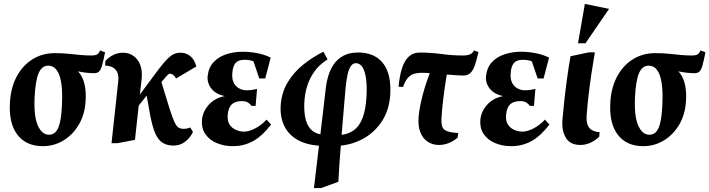

<svg xmlns="http://www.w3.org/2000/svg" viewBox="-20 -728 3606 976"><path d="M198 15Q112.2 15 67.6 -44.3Q22.9 -103.5 30.9 -214Q36.5 -289 67.6 -343.9Q98.6 -398.7 147.9 -428.3Q197.1 -457.9 258.1 -457.9Q295.9 -457.9 327 -454.8Q358.1 -451.7 386.7 -448.8Q415.2 -445.9 444.1 -445.9Q467.5 -445.9 476.2 -453.1Q484.9 -460.4 488.9 -471.9L514.1 -462Q505.5 -418.8 498.9 -395.6Q492.2 -372.5 483.2 -364.2Q474.2 -355.9 458 -355.9Q441 -355.9 419.2 -358.3Q397.4 -360.8 376.4 -365.3Q399.5 -341.8 409.1 -302.1Q418.6 -262.4 415.1 -214Q411 -145.2 380.2 -93.6Q349.4 -42 301.7 -13.5Q254.1 15 198 15ZM228.9 -43.1Q250 -43.1 263.7 -58.2Q277.4 -73.2 285 -107Q292.6 -140.8 294.9 -196.1Q298.1 -258.3 291.9 -302.5Q285.8 -346.8 269.3 -370.4Q252.8 -394.1 224.9 -394.1Q192.4 -394.1 176.1 -355.6Q159.9 -317 155.9 -233Q151.4 -137 172.2 -90.1Q193.1 -43.1 228.9 -43.1Z M546.9 0 581 -314Q590 -391 514 -395L515.9 -418Q531.4 -436 554.6 -448Q577.9 -460 605.9 -460Q635.4 -460 658.4 -443.9Q681.5 -427.9 693 -397.8Q704.5 -367.7 699.9 -325L691.1 -247.4L770 -354Q809.7 -408.5 836.9 -434.3Q864.1 -460.1 897 -460.1Q926.7 -460.1 948 -442.2Q969.2 -424.3 977.9 -390L875 -329Q869.1 -340.3 861.3 -346.6Q853.4 -353 842.1 -353Q838.9 -353 834.7 -349.4Q830.5 -345.9 822.6 -336.9Q814.6 -327.9 800.5 -310.6L842.1 -175Q857 -128.7 867.3 -106.9Q877.6 -85.1 888.4 -79.1Q899.1 -73.1 912.1 -73.1Q921.1 -73.1 930.4 -74.7Q939.6 -76.4 946.9 -80.1L961 -57Q945.2 -25.2 919.8 -6.6Q894.4 12 862 12Q830 12 807.1 -1.9Q784.3 -15.9 769.2 -50.2Q754.2 -84.5 743 -144.9L725.5 -241.9L685.1 -191.2L666.1 -17.1L577.1 0Z M1163.1 15Q1119.9 15 1082.6 -0.3Q1045.4 -15.6 1024.3 -45.8Q1003.3 -75.9 1006.9 -119.9Q1010.3 -160.1 1040.8 -194.9Q1071.4 -229.6 1122.9 -239.6Q1077.3 -248.7 1054.7 -277.4Q1032.1 -306 1035.6 -341.5Q1040.5 -385.2 1065.8 -412.2Q1091.1 -439.2 1130.1 -452.1Q1169.1 -465 1213.1 -465Q1250.7 -465 1288.7 -457.5Q1326.7 -450 1356.1 -435.1L1328.2 -329H1298.1L1268.4 -416.2Q1262.6 -419 1250.4 -421.6Q1238.2 -424.1 1223.5 -424.1Q1192 -424.1 1177.9 -408.2Q1163.9 -392.2 1161.2 -359.5Q1158 -328.5 1167.6 -308.6Q1177.2 -288.7 1195.1 -278.9Q1212.9 -269.1 1232.9 -269.1Q1249.6 -269.1 1261.4 -271.1Q1273.2 -273 1286.6 -276L1279.4 -190H1257.9Q1250.7 -201 1238.7 -207.8Q1226.6 -214.5 1206.9 -213.9Q1175.1 -213.3 1158.2 -197.6Q1141.2 -182 1137.6 -144.7Q1134.7 -115 1146.4 -96Q1158.1 -77 1178.7 -67.9Q1199.2 -58.9 1220.6 -58.9Q1245.1 -58.9 1276.9 -75.1Q1308.7 -91.2 1334.9 -120L1358 -94.9Q1314.2 -37.4 1267.4 -11.2Q1220.6 15 1163.1 15Z M1575.9 228 1601.4 12.6Q1533.2 7.5 1488.6 -19.4Q1443.9 -46.3 1423.4 -91.3Q1402.9 -136.4 1407 -194.9Q1411.8 -258.9 1442.7 -309.9Q1473.6 -361 1521.4 -399.5Q1569.2 -438 1624 -465.1L1645.1 -425.9Q1606.9 -402.5 1581.6 -368.9Q1556.2 -335.4 1542.6 -293.9Q1529 -252.5 1526.9 -205.1Q1525 -163.6 1531.9 -129.6Q1538.7 -95.6 1557.1 -73.6Q1575.5 -51.5 1608.7 -45.1L1635.9 -278Q1639.6 -311.2 1649.4 -343.7Q1659.2 -376.1 1677.7 -402.6Q1696.2 -429 1726.1 -445Q1756 -461 1800.1 -461Q1856.4 -461 1894 -436.8Q1931.6 -412.6 1949.6 -365.7Q1967.5 -318.7 1964 -251.1Q1959.7 -171.5 1923.4 -114.7Q1887 -57.9 1831.4 -25.9Q1775.7 6 1712.6 12Q1708.6 56.9 1705.6 103.1Q1702.6 149.3 1700 196.1L1612.1 228ZM1716.5 -42.5Q1753.6 -47.2 1780.2 -67.1Q1806.7 -86.9 1823 -128.2Q1839.2 -169.6 1842.9 -235.9Q1846 -290 1840.8 -327.9Q1835.6 -365.8 1822.6 -386.3Q1809.5 -406.9 1789 -406.9Q1773.7 -406.9 1763.2 -391.8Q1752.7 -376.6 1746.4 -347.6Q1740.1 -318.5 1736.1 -275.1Z M2211.1 8.9Q2179.2 8.9 2154.1 -7.6Q2129 -24.1 2116.3 -56.8Q2103.6 -89.5 2108.1 -137.1Q2113.3 -186.7 2128.2 -243.4Q2143.1 -300.1 2164.8 -356.3Q2153.3 -357 2143.1 -357.5Q2133 -358 2125 -358Q2105.8 -358 2087.8 -353.8Q2069.9 -349.5 2054.9 -334.1Q2040 -318.8 2029 -286.1L2006 -287Q2011 -341.3 2023.1 -380Q2035.3 -418.8 2057.5 -439.8Q2079.8 -460.9 2113 -460.9Q2168.6 -460.9 2224.1 -453.4Q2279.5 -445.9 2334.1 -445.9Q2356.9 -445.9 2370.4 -452.3Q2384 -458.6 2389 -471.9L2412.1 -462.9Q2403.2 -423.9 2394.3 -397.3Q2385.4 -370.8 2371.5 -357.4Q2357.6 -344 2334.1 -344Q2317.5 -344 2295.5 -345.7Q2273.5 -347.4 2251.2 -349.1Q2240.9 -288.9 2233.8 -230.2Q2226.7 -171.5 2224.1 -126.1Q2221.1 -82.4 2239.6 -68.3Q2258.1 -54.1 2309.1 -52.1L2306.9 -29.1Q2285.4 -10.1 2260.7 -0.6Q2236 8.9 2211.1 8.9Z M2578.1 15Q2534.9 15 2497.6 -0.3Q2460.4 -15.6 2439.3 -45.8Q2418.3 -75.9 2421.9 -119.9Q2425.3 -160.1 2455.8 -194.9Q2486.4 -229.6 2537.9 -239.6Q2492.3 -248.7 2469.7 -277.4Q2447.1 -306 2450.6 -341.5Q2455.5 -385.2 2480.8 -412.2Q2506.1 -439.2 2545.1 -452.1Q2584.1 -465 2628.1 -465Q2665.7 -465 2703.7 -457.5Q2741.7 -450 2771.1 -435.1L2743.2 -329H2713.1L2683.4 -416.2Q2677.6 -419 2665.4 -421.6Q2653.2 -424.1 2638.5 -424.1Q2607 -424.1 2592.9 -408.2Q2578.9 -392.2 2576.2 -359.5Q2573 -328.5 2582.6 -308.6Q2592.2 -288.7 2610.1 -278.9Q2627.9 -269.1 2647.9 -269.1Q2664.6 -269.1 2676.4 -271.1Q2688.2 -273 2701.6 -276L2694.4 -190H2672.9Q2665.7 -201 2653.7 -207.8Q2641.6 -214.5 2621.9 -213.9Q2590.1 -213.3 2573.2 -197.6Q2556.2 -182 2552.6 -144.7Q2549.7 -115 2561.4 -96Q2573.1 -77 2593.7 -67.9Q2614.2 -58.9 2635.6 -58.9Q2660.1 -58.9 2691.9 -75.1Q2723.7 -91.2 2749.9 -120L2773 -94.9Q2729.2 -37.4 2682.4 -11.2Q2635.6 15 2578.1 15Z M2930.1 8.9Q2878.6 8.9 2856.6 -27.4Q2834.5 -63.6 2839.1 -120.1Q2842.8 -163.5 2848.7 -217.6Q2854.6 -271.8 2862.6 -329.8Q2870.5 -387.9 2880.1 -442.1L2974.1 -462.1H3004Q2994.7 -407.7 2986.1 -351Q2977.5 -294.2 2971.5 -240.8Q2965.5 -187.4 2962.1 -142.1Q2960.1 -112.1 2966.9 -93.7Q2973.6 -75.2 2988.9 -66.6Q3004.1 -58 3028.1 -56L3025.9 -33Q3007.2 -14.8 2982.4 -2.9Q2957.6 8.9 2930.1 8.9ZM2918.2 -507.9 2953 -708 3076.1 -682.9 2956.1 -507.9Z M3250 15Q3164.2 15 3119.6 -44.3Q3074.9 -103.5 3082.9 -214Q3088.5 -289 3119.6 -343.9Q3150.6 -398.7 3199.9 -428.3Q3249.1 -457.9 3310.1 -457.9Q3347.9 -457.9 3379 -454.8Q3410.1 -451.7 3438.7 -448.8Q3467.2 -445.9 3496.1 -445.9Q3519.5 -445.9 3528.2 -453.1Q3536.9 -460.4 3540.9 -471.9L3566.1 -462Q3557.5 -418.8 3550.9 -395.6Q3544.2 -372.5 3535.2 -364.2Q3526.2 -355.9 3510 -355.9Q3493 -355.9 3471.2 -358.3Q3449.4 -360.8 3428.4 -365.3Q3451.5 -341.8 3461.1 -302.1Q3470.6 -262.4 3467.1 -214Q3463 -145.2 3432.2 -93.6Q3401.4 -42 3353.7 -13.5Q3306.1 15 3250 15ZM3280.9 -43.1Q3302 -43.1 3315.7 -58.2Q3329.4 -73.2 3337 -107Q3344.6 -140.8 3346.9 -196.1Q3350.1 -258.3 3343.9 -302.5Q3337.8 -346.8 3321.3 -370.4Q3304.8 -394.1 3276.9 -394.1Q3244.4 -394.1 3228.1 -355.6Q3211.9 -317 3207.9 -233Q3203.4 -137 3224.2 -90.1Q3245.1 -43.1 3280.9 -43.1Z"/></svg>

Font: Ancizar Serif Light
Style: Italic
Weight: 300
Italic angle: -4°
Designer: Cesar Puertas, Viviana Monsalve, Julian Moncada, Julian Prieto, Jose Castro, Felipe Aragon, Mariel Hernandez, Sara Alarc
Version: Version 8.100